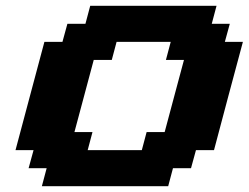

<svg xmlns="http://www.w3.org/2000/svg" viewBox="-20 -645 861 665"><path d="M125 0H562.5L579.1 -62.5H641.6L658.7 -125H721.2Q737.8 -187.5 771 -312.5Q804.2 -437.5 821.3 -500H758.8L775.9 -562.5H713.4L730 -625H292.5L275.9 -562.5H213.4L196.3 -500H133.8Q117.2 -437.5 83.7 -312.5Q50.3 -187.5 33.7 -125H96.2L79.1 -62.5H141.6ZM471.2 -125H283.7L300.3 -187.5H237.8Q249 -229 271.2 -312.3Q293.5 -395.5 304.7 -437.5H367.2L383.8 -500H571.3L554.7 -437.5H617.2Q606 -396 583.7 -312.5Q561.5 -229 550.3 -187.5H487.8Z"/></svg>

Font: Faithful 32x
Style: SemiboldOblique
Weight: 400
Foundry: Faithful Resource Pack
Version: Version 1.0; January 27, 2023